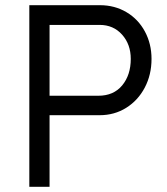

<svg xmlns="http://www.w3.org/2000/svg" viewBox="-20 -720 642 740"><path d="M93 -700H365Q422 -700 467.5 -673Q513 -646 538.5 -598.5Q564 -551 564 -493Q564 -432 538 -382.5Q512 -333 466.5 -304.5Q421 -276 364 -276H171V0H93ZM484 -493Q484 -549 450.5 -586.5Q417 -624 364 -624H171V-351H359Q418 -351 451 -391Q484 -431 484 -493Z"/></svg>

Font: Lexend HM
Style: Regular
Weight: 400
Designer: Bonnie Shaver-Troup, Thomas Jockin, Octavio Pardo
Foundry: Lexend
Version: Version 1.091